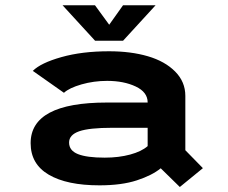

<svg xmlns="http://www.w3.org/2000/svg" viewBox="-20 -712 890 749"><path d="M587 -691.5 460 -553H351L224 -691.5H350.5L406 -615.5L460 -691.5ZM405.5 -512Q490.5 -512 557 -492.5Q623.5 -473 663.2 -433Q703 -393 703 -338V-126L771.5 -56L681.5 17.5L607 -55.5Q573.5 -28 514 -8.5Q454.5 11 368 11Q241 11 170.2 -30.5Q99.5 -72 99.5 -153.5Q99.5 -312 397 -312H556V-312.5Q556 -352.5 509.5 -374.5Q463 -396.5 398 -396.5Q346 -396.5 298 -382.8Q250 -369 229.5 -350L108 -435.5Q139 -466.5 219.5 -489.2Q300 -512 405.5 -512ZM388.5 -97Q443 -97 487.5 -109Q532 -121 556 -142V-213.5H418Q328 -213.5 288.8 -199.8Q249.5 -186 249.5 -156Q249.5 -124.5 284.2 -110.8Q319 -97 388.5 -97Z"/></svg>

Font: League Mono Wide SemiBold
Style: Regular
Weight: 600
Width: 8
Designer: Tyler Finck
Foundry: The League of Moveable Type / Tyler Finck
Version: Version 2.210